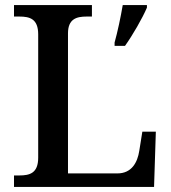

<svg xmlns="http://www.w3.org/2000/svg" viewBox="-20 -734 672 754"><path d="M35 0H585L592 -217H539L527 -142C520 -96 497 -53 441 -53H247V-603C247 -660 281 -669 320 -669H341V-714H35V-669H56C97 -669 130 -660 130 -599V-115C130 -54 97 -45 56 -45H35ZM430 -567V-554H471C501 -596 539 -662 557 -704V-714H462C454 -667 442 -610 430 -567Z"/></svg>

Font: Noto Serif Tamil Medium
Style: Italic
Weight: 500
Italic angle: -12°
Designer: Indian Type Foundry, Tom Grace, and the Monotype Design Team
Foundry: Monotype Imaging Inc.
Version: Version 2.003